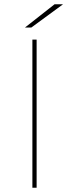

<svg xmlns="http://www.w3.org/2000/svg" viewBox="-20 -887 326 907"><path d="M153 0V-700H133V0ZM128 -757 278 -867H238L98 -757Z"/></svg>

Font: Montserrat-Alt1 Thin
Style: Regular
Weight: 100
Designer: Differentunic
Foundry: Differentunic
Version: Version 7.222